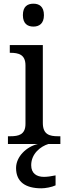

<svg xmlns="http://www.w3.org/2000/svg" viewBox="-20 -780 360 1040"><path d="M161 -636C192 -636 218 -652 218 -698C218 -745 192 -760 161 -760C129 -760 104 -745 104 -698C104 -652 129 -636 161 -636ZM23 0H185C124 14 67 68 67 130C67 206 119 240 204 240C225 240 260 234 281 224V170C257 175 236 178 218 178C178 178 149 159 149 115C149 52 200 13 242 0H307V-42H294C249 -42 212 -51 212 -114V-536H33V-494H36C80 -494 118 -485 118 -426V-109C118 -50 80 -42 36 -42H23Z"/></svg>

Font: Noto Serif Balinese
Style: Regular
Weight: 400
Designer: Monotype Design Team
Foundry: Monotype Imaging Inc.
Version: Version 2.005